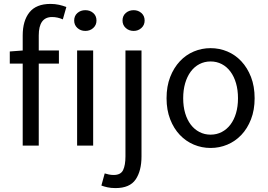

<svg xmlns="http://www.w3.org/2000/svg" viewBox="-20 -744 1367 981"><path d="M96 0V-419H30V-481L96 -486V-563Q96 -638 130.5 -681Q165 -724 238 -724Q261 -724 281.5 -719.5Q302 -715 319 -708L301 -645Q274 -657 246 -657Q178 -657 178 -563V-486H281V-419H178V0Z M374 0V-486H456V0ZM416 -586Q392 -586 375.5 -601Q359 -616 359 -639Q359 -663 375.5 -677.5Q392 -692 416 -692Q440 -692 456.5 -677.5Q473 -663 473 -639Q473 -616 456.5 -601Q440 -586 416 -586Z M570 217Q547 217 529 213Q511 209 498 204L515 142Q524 145 536 147.5Q548 150 561 150Q597 150 609 125Q621 100 621 55V-486H703V55Q703 129 673 173Q643 217 570 217ZM663 -586Q639 -586 622.5 -601Q606 -616 606 -639Q606 -663 622.5 -677.5Q639 -692 663 -692Q686 -692 702.5 -677.5Q719 -663 719 -639Q719 -616 702.5 -601Q686 -586 663 -586Z M1056 12Q1011 12 970.5 -5Q930 -22 899 -54.5Q868 -87 849.5 -134.5Q831 -182 831 -242Q831 -303 849.5 -350.5Q868 -398 899 -431Q930 -464 970.5 -481Q1011 -498 1056 -498Q1101 -498 1141.5 -481Q1182 -464 1213 -431Q1244 -398 1262.5 -350.5Q1281 -303 1281 -242Q1281 -182 1262.5 -134.5Q1244 -87 1213 -54.5Q1182 -22 1141.5 -5Q1101 12 1056 12ZM1056 -56Q1087 -56 1113 -69.5Q1139 -83 1157.5 -107.5Q1176 -132 1186 -166Q1196 -200 1196 -242Q1196 -284 1186 -318.5Q1176 -353 1157.5 -378Q1139 -403 1113 -416.5Q1087 -430 1056 -430Q1025 -430 999 -416.5Q973 -403 954.5 -378Q936 -353 926 -318.5Q916 -284 916 -242Q916 -200 926 -166Q936 -132 954.5 -107.5Q973 -83 999 -69.5Q1025 -56 1056 -56Z"/></svg>

Font: SourceSansPro
Style: Book
Weight: 400
Designer: Paul D. Hunt
Foundry: Adobe Systems Incorporated
Version: Version 2.021;PS 2.000;hotconv 1.0.86;makeotf.lib2.5.63406